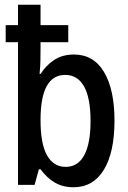

<svg xmlns="http://www.w3.org/2000/svg" viewBox="-20 -780 540 810"><path d="M290 10Q245 10 211 -10Q177 -30 151 -66H144L126 0H56V-602H4V-674H56V-760H151V-674H268V-602H151V-578Q151 -553 150.5 -525.5Q150 -498 147 -468H151Q174 -504 208.5 -527Q243 -550 292 -550Q375 -550 419 -476Q463 -402 463 -271Q463 -137 418 -63.5Q373 10 290 10ZM257 -76Q309 -76 335.5 -125.5Q362 -175 362 -269Q362 -367 334.5 -415.5Q307 -464 255 -464Q151 -464 151 -274Q151 -173 178.5 -124.5Q206 -76 257 -76Z"/></svg>

Font: Noto Sans Mono ExtraCondensed Medium
Style: Regular
Weight: 500
Width: 2
Designer: Monotype Design Team
Foundry: Monotype Imaging Inc.
Version: Version 2.014